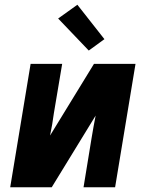

<svg xmlns="http://www.w3.org/2000/svg" viewBox="-20 -789 640 809"><path d="M23 0 109 -520H242L207 -312Q204 -289 200 -265.5Q196 -242 191 -218L376 -520H551L465 0H332L366 -208Q370 -231 374 -254.5Q378 -278 383 -302L198 0ZM354 -576 225 -711 306 -769 420 -624Z"/></svg>

Font: Iosevka Aile Extrabold Oblique
Style: Regular
Weight: 800
Italic angle: -9°
Designer: Belleve Invis
Foundry: Belleve Invis
Version: Version 31.1.0; ttfautohint (v1.8.4)